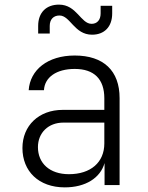

<svg xmlns="http://www.w3.org/2000/svg" viewBox="-20 -800 640 830"><path d="M378 -650C431 -650 465 -684 465 -742V-775H415V-742C415 -714 400 -697 376 -697C329 -697 312 -780 235 -780C180 -780 145 -746 145 -688V-655H195V-688C195 -716 211 -733 237 -733C284 -733 301 -650 378 -650ZM260 10C350 10 414 -31 432 -95V0H497V-376C497 -494 428 -560 303 -560C186 -560 110 -498 104 -410H170C173 -466 224 -502 303 -502C387 -502 431 -458 431 -375V-325H251C148 -325 77 -257 77 -160C77 -60 147 10 260 10ZM278 -47C195 -47 144 -94 144 -164C144 -226 189 -270 254 -270H431V-180C431 -98 372 -47 278 -47Z"/></svg>

Font: JetBrains Mono ExtraLight
Style: Regular
Weight: 240
Monospace: yes
Designer: Philipp Nurullin, Konstantin Bulenkov
Foundry: JetBrains
Version: Version 2.305